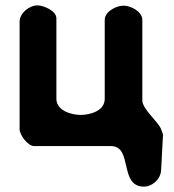

<svg xmlns="http://www.w3.org/2000/svg" viewBox="-20 -541 649 715"><path d="M119 -521C90 -521 53 -493 53 -460V-60C53 -38 84 3 107 3H393C476 3 422 154 516 154C547 154 578 127 580 93L587 -40C587 -41 582 -55 580 -60C568 -89 510 -135 510 -167V-467C510 -498 467 -520 440 -520C413 -520 370 -498 370 -467V-173C370 -127 314 -113 280 -113C248 -113 190 -128 190 -173V-473C190 -501 142 -521 119 -521Z"/></svg>

Font: Asimov Print
Style: Regular
Weight: 500
Designer: Google
Version: Version 2.000980: 2014